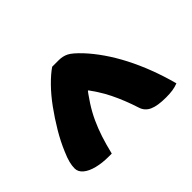

<svg xmlns="http://www.w3.org/2000/svg" viewBox="-89 -939 777 777"><g transform="rotate(-45 300.0 -550.5)"><path d="M258 -760Q268 -760 277.5 -760Q287 -760 296 -760Q318 -760 336.5 -751Q355 -742 387 -708Q414 -679 440 -641.5Q466 -604 489 -559.5Q512 -515 531.5 -464Q551 -413 566 -357Q551 -351 534.5 -348.5Q518 -346 496 -346Q448 -346 422.5 -357.5Q397 -369 389 -395Q379 -426 368 -453.5Q357 -481 344.5 -506.5Q332 -532 315.5 -557.5Q299 -583 277 -611L326 -589H259L308 -611Q282 -578 262 -547Q242 -516 227.5 -484.5Q213 -453 201.5 -418Q190 -383 180 -341H161Q126 -341 96 -348.5Q66 -356 48.5 -370.5Q31 -385 31 -405Q31 -420 35.5 -438Q40 -456 51 -481Q68 -522 93 -564Q118 -606 146 -644.5Q174 -683 203.5 -713Q233 -743 258 -760Z"/></g></svg>

Font: Recursive Monospace Casual Black
Style: Regular
Weight: 900
Version: Version 1.047